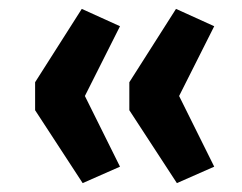

<svg xmlns="http://www.w3.org/2000/svg" viewBox="-20 -484 544 432"><path d="M166 -72 59 -236V-299L164 -464L250 -425L171 -268L250 -109ZM378 -72 271 -236V-299L376 -464L462 -425L383 -268L462 -109Z"/></svg>

Font: Nunito Sans 10pt
Style: Bold
Weight: 700
Designer: Vernon Adams
Foundry: Vernon Adams
Version: Version 3.101;gftools[0.9.27]